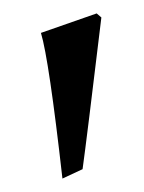

<svg xmlns="http://www.w3.org/2000/svg" viewBox="-20 -730 214 286"><path d="M124 -710 131 -704Q109 -521 103 -478L73 -464Q53 -641 41 -681Z"/></svg>

Font: Shafarik
Style: Regular
Weight: 400
Version: Version 1.001; ttfautohint (v1.8.4.7-5d5b)